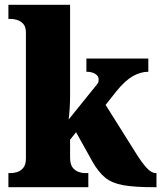

<svg xmlns="http://www.w3.org/2000/svg" viewBox="-20 -780 673 800"><path d="M15 0V-59H29Q37 -59 51 -63Q65 -67 76.5 -80Q88 -93 88 -120V-644Q88 -669 76.5 -681Q65 -693 51 -697Q37 -701 29 -701H15V-760H272V-379Q272 -353 270 -324Q268 -295 266 -282L383 -427Q390 -435 390.5 -441Q391 -447 391 -450Q391 -463 377 -472Q363 -481 340 -481V-536H598V-481Q566 -481 534 -463Q502 -445 466 -401L420 -343L545 -144Q571 -102 591 -80.5Q611 -59 628 -59H632V0H619Q540 0 493 -8.5Q446 -17 418 -40Q390 -63 365 -107L297 -229L272 -198V-124Q272 -95 283 -81.5Q294 -68 308 -63.5Q322 -59 330 -59H348V0Z"/></svg>

Font: Noto Serif Armenian SemiCondensed Black
Style: Regular
Weight: 900
Width: 4
Designer: Monotype Design Team
Foundry: Monotype Imaging Inc.
Version: Version 2.008; ttfautohint (v1.8.4.7-5d5b)